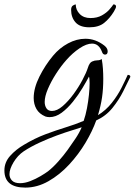

<svg xmlns="http://www.w3.org/2000/svg" viewBox="-125 -533 612 872"><path d="M-10 319Q-105 319 -105 241Q-105 204 -79 175Q-53 146 -17 125Q33 95 81 77Q129 59 173 45.5Q217 32 255 16Q264 -10 270 -41.5Q276 -73 279 -103Q282 -133 282 -155Q282 -178 279 -185Q268 -164 249.5 -133Q231 -102 206.5 -71.5Q182 -41 155 -21Q128 -1 100 -1Q90 -1 81 -4Q53 -16 40.5 -38Q28 -60 28 -88Q28 -133 54 -185Q80 -237 116 -280Q145 -315 184 -336Q223 -357 263 -357Q309 -357 349 -326Q364 -314 364 -300Q364 -285 352 -285Q342 -285 338 -298Q324 -335 293 -335Q268 -335 236 -313.5Q204 -292 176 -260Q152 -233 129.5 -198Q107 -163 92.5 -129Q78 -95 78 -70Q78 -53 86 -41Q94 -29 111 -29Q134 -29 159.5 -51Q185 -73 208.5 -105Q232 -137 249.5 -170Q267 -203 274 -225Q281 -248 293 -253.5Q305 -259 317 -259Q329 -259 337 -265Q341 -243 342.5 -220.5Q344 -198 344 -175Q344 -129 338.5 -91Q333 -53 320 -10Q356 -32 382.5 -65.5Q409 -99 426.5 -133.5Q444 -168 455 -193Q467 -193 467 -184Q454 -157 434.5 -118Q415 -79 385.5 -42.5Q356 -6 312 14Q295 62 263.5 115Q232 168 189 214.5Q146 261 95 290Q44 319 -10 319ZM-34 299Q-12 299 12.5 289.5Q37 280 59 267Q81 254 93 245Q116 227 140 200Q164 173 182 148Q199 124 217 97.5Q235 71 246 45L205 58Q172 68 132.5 82.5Q93 97 54 115Q15 133 -17 154Q-45 173 -63.5 204Q-82 235 -82 258Q-82 275 -70.5 287Q-59 299 -34 299ZM281 -409Q238 -409 218 -431.5Q198 -454 198 -488Q198 -503 206.5 -508Q215 -513 219 -513Q219 -488 237 -469.5Q255 -451 286 -451Q316 -451 337.5 -463Q359 -475 372 -490Q385 -505 390 -513Q402 -513 402 -503Q402 -497 392 -480Q373 -449 348 -429Q323 -409 281 -409Z"/></svg>

Font: Great Vibes
Style: Regular
Weight: 400
Designer: Robert E. Leuschke, Viktoriya Grabowska, Viviana Monsalve, Eben Sorkin
Foundry: Robert E. Leuschke
Version: Version 1.103; ttfautohint (v1.8.4.7-5d5b)